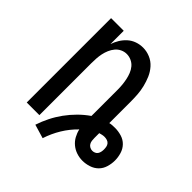

<svg xmlns="http://www.w3.org/2000/svg" viewBox="-161 -652 837 837"><g transform="rotate(45 257.5 -233.5)"><path d="M223 61 159 42Q169 12 183 -16Q197 -44 215.5 -69.5Q234 -95 256.5 -117.5Q279 -140 305 -158V-320Q305 -335 303.5 -350Q302 -365 299 -379.5Q296 -394 290.5 -408Q285 -422 275.5 -433.5Q266 -445 252 -451.5Q238 -458 223 -458Q208 -458 194.5 -451.5Q181 -445 171.5 -433.5Q162 -422 156 -408Q150 -394 147 -379.5Q144 -365 143 -350Q142 -335 142 -320V0H64V-520H142V-438Q148 -456 158 -472.5Q168 -489 182.5 -502Q197 -515 215.5 -521.5Q234 -528 254 -528Q276 -528 297.5 -519Q319 -510 334.5 -492.5Q350 -475 359 -454Q368 -433 373.5 -410.5Q379 -388 380.5 -365.5Q382 -343 382 -320V-191Q390 -193 398.5 -193.5Q407 -194 415 -194Q435 -194 455 -188Q475 -182 489 -167.5Q503 -153 509 -133Q515 -113 515 -93Q515 -73 509 -53Q503 -33 489 -19Q475 -5 455 1.5Q435 8 415 8Q396 8 378 2Q360 -4 345.5 -16Q331 -28 322 -44.5Q313 -61 309 -79Q279 -50 257.5 -14.5Q236 21 223 61ZM415 -53Q422 -53 429 -56Q436 -59 440 -65Q444 -71 445.5 -78.5Q447 -86 447 -93Q447 -101 445.5 -109Q444 -117 439 -123Q434 -129 426 -131.5Q418 -134 410 -134Q403 -134 396 -132.5Q389 -131 382 -129V-99Q382 -91 383 -83Q384 -75 388 -68Q392 -61 399.5 -57Q407 -53 415 -53Z"/></g></svg>

Font: Iosevka Curly
Style: Regular
Weight: 400
Monospace: yes
Designer: Belleve Invis
Foundry: Belleve Invis
Version: Version 22.1.2; ttfautohint (v1.8.4)